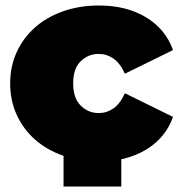

<svg xmlns="http://www.w3.org/2000/svg" viewBox="-20 -577 658 698"><path d="M340 10Q269 10 209.5 -11Q150 -32 107.5 -69.5Q65 -107 41 -159Q17 -211 17 -274Q17 -336 41 -388Q65 -440 107.5 -477.5Q150 -515 209.5 -536Q269 -557 340 -557Q440 -557 511 -514Q582 -471 609 -395L434 -309Q417 -347 392.5 -364Q368 -381 339 -381Q301 -381 273.5 -354.5Q246 -328 246 -274Q246 -220 273.5 -193Q301 -166 339 -166Q368 -166 392.5 -183Q417 -200 434 -238L609 -152Q582 -76 511 -33Q440 10 340 10ZM421 -36V101H211V-36Z"/></svg>

Font: Montserrat-Alt1 Black
Style: Regular
Weight: 900
Designer: Differentunic
Foundry: Differentunic
Version: Version 7.222